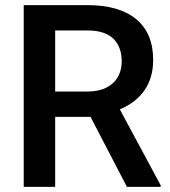

<svg xmlns="http://www.w3.org/2000/svg" viewBox="-20 -731 665 751"><path d="M476.6 0 334 -273.9H195.8V0H72.8V-710.9H322.8Q446.3 -710.9 512.7 -656Q579.1 -601.1 579.1 -496.6Q579.1 -426.8 545.2 -377.9Q511.2 -329.1 448.7 -303.2L608.4 -6.3V0ZM195.8 -611.8V-373H322.8Q365.7 -373 395.8 -388.2Q425.8 -403.3 440.9 -429.7Q456.1 -456.1 456.1 -490.7Q456.1 -547.4 423.6 -579.3Q391.1 -611.3 324.7 -611.8Z"/></svg>

Font: Mardoto Medium
Style: Regular
Weight: 500
Designer: Christian Robertson, Vahan Hovhannisyan
Foundry: Google
Version: Version 1.000